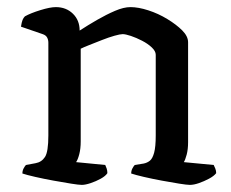

<svg xmlns="http://www.w3.org/2000/svg" viewBox="-20 -520 649 540"><path d="M210 0Q202 0 180 -3.5Q158 -7 130.5 -12Q103 -17 79 -22.5Q55 -28 43 -32Q43 -40 46.5 -46.5Q50 -53 53 -56L80 -61Q97 -64 106.5 -78.5Q116 -93 116 -139V-400Q116 -408 112.5 -414.5Q109 -421 100 -424L39 -445Q41 -458 43.5 -464Q46 -470 50 -474Q66 -483 93.5 -491.5Q121 -500 137 -500Q166 -500 185 -481.5Q204 -463 204 -434Q227 -449 253 -464Q279 -479 303.5 -489.5Q328 -500 347 -500Q369 -500 397 -491Q425 -482 450.5 -466.5Q476 -451 492.5 -434.5Q509 -418 509 -401V-120Q509 -100 505 -85Q501 -70 497 -64L581 -56Q583 -52 585.5 -46Q588 -40 588 -33Q582 -25 568 -17.5Q554 -10 539.5 -5Q525 0 514 0Q506 0 484 -3.5Q462 -7 435 -12Q408 -17 384.5 -22.5Q361 -28 349 -32Q349 -40 352.5 -46.5Q356 -53 359 -56L384 -60Q394 -62 401.5 -68Q409 -74 413.5 -90.5Q418 -107 418 -139V-366Q418 -376 407 -386.5Q396 -397 379.5 -405.5Q363 -414 348 -419Q333 -424 325 -424Q318 -424 302 -419.5Q286 -415 267 -407.5Q248 -400 231.5 -393.5Q215 -387 207 -383V-122Q207 -102 203 -86.5Q199 -71 194 -64L276 -56Q278 -52 280 -46Q282 -40 282 -33Q277 -25 263.5 -17.5Q250 -10 235 -5Q220 0 210 0Z"/></svg>

Font: Texturina 12pt
Style: Regular
Weight: 400
Designer: Guillermo Torres Carreño
Foundry: Omnibus-Type
Version: Version 1.002